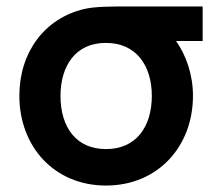

<svg xmlns="http://www.w3.org/2000/svg" viewBox="-20 -560 676 595"><path d="M382 -540C321.5 -540 275 -540 240.5 -532C118 -503 40 -398 40 -263C40 -106.5 147.5 15 308.5 15C469 15 578 -106 578 -263C578 -328.5 557 -388.5 525.5 -433H608V-540ZM308.5 -98C216.5 -98 167.5 -165 167.5 -263C167.5 -353 212 -427.5 308.5 -427C402.5 -427 450.5 -356 450.5 -263C450.5 -168.5 403 -98 308.5 -98Z"/></svg>

Font: Hauora
Style: Bold
Weight: 700
Designer: Wayne Shih
Foundry: WCYS
Version: Version 1.001;hotconv 1.0.109;makeotfexe 2.5.65596